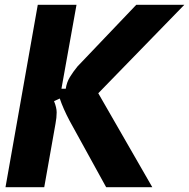

<svg xmlns="http://www.w3.org/2000/svg" viewBox="-20 -783 791 803"><path d="M3 0 138 -763H300L237 -412H255Q259 -439 272.5 -461Q286 -483 304 -505L550 -763H751L391 -393L617 0H424L271 -278Q244 -329 230 -371L206 -360Q217 -333 217 -313Q217 -291 212 -265L165 0Z"/></svg>

Font: Open Sauce Sans ExBold Italic
Style: Regular
Weight: 800
Italic angle: -10°
Designer: Alfredo Marco Pradil
Foundry: Creative Sauce Fz LLC
Version: Version 1.477